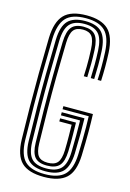

<svg xmlns="http://www.w3.org/2000/svg" viewBox="-123 -868 632 936"><g transform="rotate(15 192.5 -400.5)"><path d="M196 7.5Q117.5 7.5 82.2 -27.1Q47 -61.8 45 -141.8Q43 -223.8 42.2 -306.2Q41.5 -388.8 42.1 -475Q42.8 -561.2 45 -654.5Q47.5 -735 82 -771.2Q116.5 -807.5 195.5 -807.5Q269.2 -807.5 304.9 -773.9Q340.5 -740.2 344.8 -659.2Q346.5 -623.5 346.5 -588.4Q346.5 -553.2 344.8 -517.2H327.2Q328.8 -549 329 -584.2Q329.2 -619.5 327.2 -658.2Q323.5 -731.8 292.5 -762.5Q261.5 -793.2 195.5 -793.2Q125 -793.2 94.9 -760.2Q64.8 -727.2 62.5 -654Q60.5 -566.5 59.6 -482.5Q58.8 -398.5 59.5 -314.4Q60.2 -230.2 62.2 -142Q64.5 -67.8 96.2 -37.2Q128 -6.8 196 -6.8Q264.5 -6.8 296 -37.8Q327.5 -68.8 330.2 -142.2Q331.8 -182.2 332.1 -217Q332.5 -251.8 332.4 -281.4Q332.2 -311 331.2 -335H199.2V-350.5H348.2Q349.8 -312.2 349.9 -261.4Q350 -210.5 347.8 -141.2Q344.8 -59.5 308.1 -26Q271.5 7.5 196 7.5ZM196 -21Q135.5 -21 108.5 -48.9Q81.5 -76.8 79.8 -142.2Q77.8 -230 76.8 -312Q75.8 -394 76.6 -477.5Q77.5 -561 79.8 -653.5Q81.8 -722 109.1 -750.5Q136.5 -779 195.5 -779Q253.8 -779 280.1 -750.9Q306.5 -722.8 309.8 -657.2Q311.8 -619.2 311.6 -586.1Q311.5 -553 310 -517.2H292.5Q294 -551.8 294.1 -585.5Q294.2 -619.2 292.5 -656Q289.5 -715.8 266.8 -740.1Q244 -764.5 195.5 -764.5Q145.8 -764.5 122.4 -739.4Q99 -714.2 97.2 -652.8Q94.8 -560.2 94 -476.5Q93.2 -392.8 94.1 -311.1Q95 -229.5 97.2 -142.8Q99 -85 121.6 -60.2Q144.2 -35.5 196 -35.5Q246.2 -35.5 269.9 -59.9Q293.5 -84.2 295.2 -143.5Q296.5 -185 296.5 -229.8Q296.5 -274.5 295.8 -304.2H199.2V-319.8H313.8Q314.8 -287.5 314.6 -245.1Q314.5 -202.8 312.8 -142.8Q310.5 -77.8 283.9 -49.4Q257.2 -21 196 -21ZM196 -49.8Q152.8 -49.8 134.4 -71.5Q116 -93.2 114.8 -143.5Q112.5 -230.5 111.6 -312.2Q110.8 -394 111.5 -477.4Q112.2 -560.8 114.8 -652.5Q116.5 -705.5 134.9 -727.9Q153.2 -750.2 195.5 -750.2Q235.8 -750.2 254.1 -728.8Q272.5 -707.2 275 -655.2Q276.8 -619.5 276.6 -586.9Q276.5 -554.2 275 -517.2H257.5Q258.8 -542.5 259.1 -564.6Q259.5 -586.8 259.1 -608.5Q258.8 -630.2 257.5 -654Q255.2 -699.5 241.1 -717.6Q227 -735.8 195.5 -735.8Q162.5 -735.8 148 -717.1Q133.5 -698.5 132.2 -652Q129.8 -561.5 129 -479.2Q128.2 -397 129.1 -315.2Q130 -233.5 132.2 -144Q133.5 -100.5 147.8 -82.4Q162 -64.2 196 -64.2Q230.5 -64.2 245.5 -82.2Q260.5 -100.2 262 -145Q263 -181.8 262.5 -216.9Q262 -252 261.5 -273.5H199.2V-289H279.2Q279.8 -265.8 280.2 -228.1Q280.8 -190.5 279.5 -144.2Q277.8 -92.8 258.5 -71.2Q239.2 -49.8 196 -49.8Z"/></g></svg>

Font: Big Shoulders Inline Display Thin SemiBold
Style: Regular
Weight: 600
Version: Version 2.002